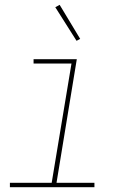

<svg xmlns="http://www.w3.org/2000/svg" viewBox="-20 -775 540 795"><path d="M21 0V-18H194L276 -512H119V-530H298L214 -18H371V0ZM297 -606 209 -745 227 -755 312 -614Z"/></svg>

Font: Iosevka Curly Slab ThObl
Style: Regular
Weight: 100
Italic angle: -9°
Monospace: yes
Designer: Belleve Invis
Foundry: Belleve Invis
Version: Version 11.0.0; ttfautohint (v1.8.3)